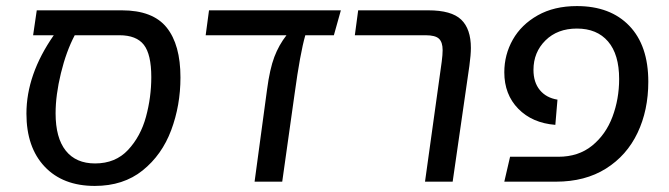

<svg xmlns="http://www.w3.org/2000/svg" viewBox="-20 -598 2202 632"><path d="M574 -343Q574 -251 543.5 -169.5Q513 -88 449.5 -37Q386 14 292 14Q187 14 127 -49.5Q67 -113 67 -224Q67 -353 157 -482H89L101 -564H381Q483 -564 528.5 -507.5Q574 -451 574 -343ZM478 -344Q478 -419 453.5 -450.5Q429 -482 373 -482H226Q198 -429 180.5 -357Q163 -285 163 -225Q163 -144 196.5 -102Q230 -60 293 -60Q360 -60 401.5 -104.5Q443 -149 460.5 -213.5Q478 -278 478 -344Z M1079 -482H985Q968 -423 950 -291L909 0H818L859 -303Q868 -371 883 -410.5Q898 -450 923 -482H657L668 -564H1102Z M1434 -395Q1437 -418 1437 -433Q1437 -459 1425 -470.5Q1413 -482 1381 -482H1148L1159 -564H1390Q1466 -564 1498 -533.5Q1530 -503 1530 -440Q1530 -418 1525 -381L1470 0H1379Z M1659 -82H1818Q1884 -82 1929 -118.5Q1974 -155 1996 -213.5Q2018 -272 2018 -338Q2018 -419 1981.5 -461.5Q1945 -504 1879 -504Q1815 -504 1775.5 -465Q1736 -426 1736 -368Q1736 -327 1757 -301.5Q1778 -276 1815 -270L1808 -187Q1732 -193 1686 -240Q1640 -287 1640 -360Q1640 -418 1668 -467.5Q1696 -517 1750 -547.5Q1804 -578 1879 -578Q1989 -578 2051.5 -513Q2114 -448 2114 -329Q2114 -235 2078.5 -160.5Q2043 -86 1974.5 -43Q1906 0 1810 0H1640Z"/></svg>

Font: FiraGO
Style: Italic
Weight: 400
Italic angle: -8°
Designer: bBox Type GmbH
Foundry: bBox Type GmbH
Version: Version 1.001